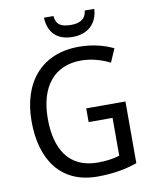

<svg xmlns="http://www.w3.org/2000/svg" viewBox="-99 -992 858 1075"><g transform="rotate(-10 330.5 -454.0)"><path d="M512 -918H458C452 -867 416 -852 369 -852C315 -852 285 -866 280 -918H226C230 -833 277 -784 367 -784C455 -784 508 -837 512 -918ZM371 -377V-299H507V-84C474 -74 436 -67 383 -67C216 -67 149 -188 149 -357C149 -539 236 -646 388 -646C447 -646 504 -629 552 -605L585 -681C529 -708 463 -724 390 -724C175 -724 57 -577 57 -358C57 -137 162 10 367 10C454 10 524 -2 594 -26V-377Z"/></g></svg>

Font: Noto Sans Ethiopic SemiCondensed
Style: Regular
Weight: 400
Width: 4
Designer: Monotype Design Team
Foundry: Monotype Imaging Inc.
Version: Version 2.102